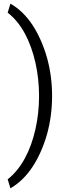

<svg xmlns="http://www.w3.org/2000/svg" viewBox="-20 -814 374 1051"><path d="M193.8 -288.6C193.8 -227.1 187.5 -167 174.3 -108.4C148.4 9.3 96.7 109.4 22 167.5L37.1 216.8C83.5 189.9 124 150.9 158.2 99.1C191.9 47.4 218.3 -12.2 237.3 -79.1C255.9 -146 265.1 -215.8 265.1 -288.6C265.1 -361.3 255.9 -431.2 237.3 -498C218.3 -564.9 191.9 -624.5 158.2 -676.8C124 -728.5 83.5 -767.6 37.1 -793.9L22 -744.6C59.6 -715.8 90.8 -677.2 116.7 -629.4C167.5 -533.7 193.8 -412.1 193.8 -288.6Z"/></svg>

Font: Vazirmatn Light
Style: Regular
Weight: 300
Designer: Saber Rastikerdar
Foundry: Saber Rastikerdar
Version: Version 33.003